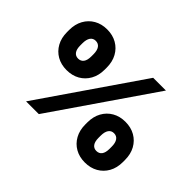

<svg xmlns="http://www.w3.org/2000/svg" viewBox="-144 -1019 1311 1311"><g transform="rotate(45 511.5 -363.5)"><path d="M244.1 -346.2Q190.9 -346.2 150.1 -369.4Q109.4 -392.6 86.2 -434.6Q63 -476.6 63 -532.2V-552.2Q63 -608.4 86.2 -650.4Q109.4 -692.4 150.1 -715.8Q190.9 -739.3 244.1 -739.3Q298.3 -739.3 339.1 -715.8Q379.9 -692.4 403.1 -650.4Q426.3 -608.4 426.3 -552.2V-532.2Q426.3 -476.6 402.8 -434.6Q379.4 -392.6 338.6 -369.4Q297.9 -346.2 244.1 -346.2ZM244.1 -457.5Q270 -457.5 283.9 -476.3Q297.9 -495.1 297.9 -532.2V-552.2Q297.9 -589.8 283.9 -609.4Q270 -628.9 244.1 -628.9Q218.8 -628.9 205.1 -609.1Q191.4 -589.4 191.4 -552.2V-532.2Q191.4 -495.1 205.3 -476.3Q219.2 -457.5 244.1 -457.5ZM778.3 11.7Q725.1 11.7 684.3 -11.5Q643.6 -34.7 620.4 -76.7Q597.2 -118.7 597.2 -174.3V-194.3Q597.2 -250.5 620.4 -292.5Q643.6 -334.5 684.3 -357.9Q725.1 -381.3 778.3 -381.3Q832.5 -381.3 873.3 -357.9Q914.1 -334.5 937.3 -292.5Q960.4 -250.5 960.4 -194.3V-174.3Q960.4 -118.2 937 -76.4Q913.6 -34.7 872.8 -11.5Q832 11.7 778.3 11.7ZM778.3 -99.6Q804.2 -99.6 818.1 -118.4Q832 -137.2 832 -174.3V-194.3Q832 -231.4 818.1 -251.2Q804.2 -271 778.3 -271Q752.9 -271 739.3 -251.2Q725.6 -231.4 725.6 -194.3V-174.3Q725.6 -137.2 739.5 -118.4Q753.4 -99.6 778.3 -99.6ZM199.7 0 699.7 -727.5H822.8L322.8 0Z"/></g></svg>

Font: Inter 28pt Black
Style: Regular
Weight: 900
Designer: Rasmus Andersson
Foundry: rsms
Version: Version 4.001;git-66647c0bb